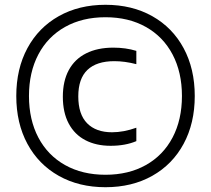

<svg xmlns="http://www.w3.org/2000/svg" viewBox="-20 -771 882 802"><path d="M48 -370Q48 -483.5 94.5 -569.8Q141 -656 225.5 -703.5Q310 -751 420.5 -751Q531.5 -751 616 -703.5Q700.5 -656 747 -569.8Q793.5 -483.5 793.5 -370Q793.5 -256.5 747 -170.2Q700.5 -84 616 -36.5Q531.5 11 420.5 11Q310 11 225.5 -36.5Q141 -84 94.5 -170.2Q48 -256.5 48 -370ZM740 -370Q740 -469 700.8 -543.5Q661.5 -618 589.2 -658.5Q517 -699 420.5 -699Q324 -699 251.8 -658.5Q179.5 -618 140.2 -543.5Q101 -469 101 -370Q101 -271 140.2 -196.5Q179.5 -122 251.8 -81.5Q324 -41 420.5 -41Q517 -41 589.2 -81.5Q661.5 -122 700.8 -196.5Q740 -271 740 -370ZM242.5 -367Q242.5 -432 267.2 -478Q292 -524 339.5 -548Q387 -572 453.5 -572Q505.5 -572 549.5 -558.5V-503Q501 -515.5 457.5 -515.5Q383.5 -515.5 345.2 -479Q307 -442.5 307 -368.5Q307 -293.5 344 -256Q381 -218.5 448 -218.5Q496.5 -218.5 549.5 -237.5V-181.5Q503.5 -162 442 -162Q381.5 -162 336.5 -185.5Q291.5 -209 267 -255Q242.5 -301 242.5 -367Z"/></svg>

Font: Encode Sans Semi Condensed
Style: Regular
Weight: 400
Width: 4
Designer: Multiple Designers
Foundry: Impallari Type
Version: Version 2.000